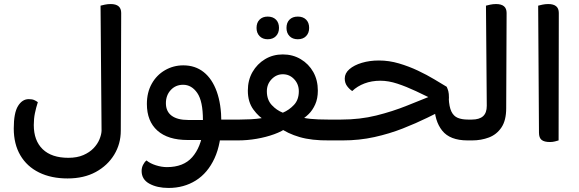

<svg xmlns="http://www.w3.org/2000/svg" viewBox="-20 -694 2862 949"><path d="M577 -48Q577 17 544.5 70.5Q512 124 453.5 156Q395 188 314 188Q233 188 173 158.5Q113 129 80.5 73.5Q48 18 48 -59Q48 -136 69 -170Q90 -204 122 -204Q139 -204 149 -199.5Q159 -195 167 -189Q158 -161 152.5 -134Q147 -107 147 -76Q147 1 191 43.5Q235 86 318 86Q361 86 392 72.5Q423 59 442.5 38.5Q462 18 471.5 -5Q481 -28 482 -47L477 -666Q484 -668 498 -671Q512 -674 527 -674Q579 -674 579 -630Z M1042 0 1043 -103H1143V0ZM886 -371Q945 -371 987 -337.5Q1029 -304 1051.5 -241Q1074 -178 1074 -91L1000 -2Q984 -2 957.5 -2Q931 -2 908 -2Q810 -2 758 -48.5Q706 -95 706 -180Q706 -237 730 -280Q754 -323 795.5 -347Q837 -371 886 -371ZM885 -275Q848 -275 824 -249Q800 -223 800 -184Q800 -143 828.5 -122Q857 -101 910 -101Q929 -101 948.5 -101Q968 -101 983 -101Q983 -194 955 -234.5Q927 -275 885 -275ZM813 235Q757 235 718.5 214Q680 193 680 151Q680 135 687 121Q694 107 704 99Q722 114 750.5 123Q779 132 805 132Q887 132 930 83Q973 34 984 -51L1074 -91Q1074 15 1040.5 88Q1007 161 948 198Q889 235 813 235ZM1143 0V-103Q1149 -94 1152.5 -81.5Q1156 -69 1156 -52Q1156 -34 1152 -21Q1148 -8 1143 0Z M1607 0Q1521 1 1461 -16.5Q1401 -34 1359 -65H1401Q1375 -45 1335 -30.5Q1295 -16 1248.5 -8Q1202 0 1156 0H1127V-103H1165Q1191 -103 1219.5 -104.5Q1248 -106 1273.5 -110Q1299 -114 1313 -120L1291 -99Q1260 -115 1232.5 -152.5Q1205 -190 1205 -246Q1205 -298 1228 -338Q1251 -378 1290 -401.5Q1329 -425 1378 -425Q1427 -425 1466.5 -401.5Q1506 -378 1528.5 -338Q1551 -298 1551 -246Q1551 -207 1538 -178Q1525 -149 1505.5 -130Q1486 -111 1466 -100L1440 -121Q1480 -110 1515 -106.5Q1550 -103 1601 -103H1626V0ZM1378 -137Q1409 -150 1433 -175.5Q1457 -201 1457 -243Q1457 -278 1434 -302.5Q1411 -327 1378 -327Q1346 -327 1322.5 -302.5Q1299 -278 1299 -243Q1299 -201 1323 -175Q1347 -149 1378 -137ZM1626 0V-103Q1631 -94 1634.5 -81.5Q1638 -69 1638 -52Q1638 -34 1634 -21Q1630 -8 1626 0ZM1303 -500Q1278 -500 1263 -515.5Q1248 -531 1248 -556Q1248 -582 1263 -597Q1278 -612 1303 -612Q1329 -612 1344 -597Q1359 -582 1359 -556Q1359 -531 1344 -515.5Q1329 -500 1303 -500ZM1452 -500Q1426 -500 1411 -515.5Q1396 -531 1396 -556Q1396 -582 1411 -597Q1426 -612 1452 -612Q1478 -612 1493 -597Q1508 -582 1508 -556Q1508 -531 1493 -515.5Q1478 -500 1452 -500Z M2291 0Q2204 0 2165.5 -48.5Q2127 -97 2127 -177L2198 -209Q2200 -166 2211 -143Q2222 -120 2242.5 -111.5Q2263 -103 2293 -103H2306V0ZM2306 0V-103Q2311 -94 2314.5 -81.5Q2318 -69 2318 -52Q2318 -34 2314 -21Q2310 -8 2306 0ZM2129 -227 2135 -196Q2084 -221 2036 -243.5Q1988 -266 1944 -280.5Q1900 -295 1860 -295Q1817 -295 1781.5 -281.5Q1746 -268 1721 -244Q1707 -253 1695.5 -268.5Q1684 -284 1684 -306Q1684 -332 1707 -352Q1730 -372 1768.5 -383.5Q1807 -395 1853 -395Q1903 -395 1952 -380.5Q2001 -366 2045.5 -345Q2090 -324 2126.5 -302Q2163 -280 2188 -265Q2193 -254 2196 -243Q2199 -232 2199 -211Q2199 -198 2196 -183.5Q2193 -169 2189 -160Q2147 -139 2092 -112Q2037 -85 1971 -59Q1905 -33 1830.5 -16.5Q1756 0 1674 0H1610V-103H1666Q1759 -103 1839.5 -123Q1920 -143 1992 -172Q2064 -201 2129 -227Z M2289 0V-103H2312Q2349 -103 2367.5 -119.5Q2386 -136 2386 -171L2382 -666Q2389 -668 2403 -671Q2417 -674 2432 -674Q2484 -674 2484 -630L2482 -159Q2482 -99 2458.5 -64Q2435 -29 2396.5 -14.5Q2358 0 2314 0Z M2698 8Q2670 8 2657 -2.5Q2644 -13 2644 -38L2640 -666Q2647 -668 2661 -671Q2675 -674 2690 -674Q2742 -674 2742 -630L2741 0Q2734 2 2723 5Q2712 8 2698 8Z"/></svg>

Font: Baloo Bhaijaan 2 Medium
Style: Regular
Weight: 500
Designer: Sanskriti Dholi, Noopur Datye and Ek Type
Foundry: Ek Type
Version: Version 1.701